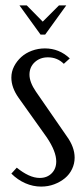

<svg xmlns="http://www.w3.org/2000/svg" viewBox="-20 -682 305 710"><path d="M216 -446Q192 -470 157 -470Q128 -470 108.5 -452Q89 -434 89 -406Q89 -378 113 -343L227 -178Q256 -138 256 -99Q256 -77 246.5 -57Q237 -37 220 -23Q203 -9 180.5 -0.5Q158 8 132 8Q102 8 73.5 -4.5Q45 -17 22 -40L42 -62Q64 -44 85.5 -34Q107 -24 127 -24Q154 -24 171 -41Q188 -58 188 -85Q188 -122 153 -174L49 -320Q22 -358 22 -395Q22 -417 32 -436.5Q42 -456 58.5 -471Q75 -486 98 -494.5Q121 -503 146 -503Q199 -503 238 -466ZM79 -662 138 -602 198 -662H225L147 -554H130L52 -662Z"/></svg>

Font: Moniqa Paragraph
Style: Regular
Weight: 400
Designer: Rajesh Rajput
Foundry: Rajesh Rajput
Version: Version 1.000